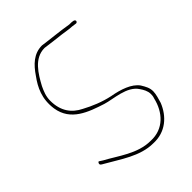

<svg xmlns="http://www.w3.org/2000/svg" viewBox="-192 -742 854 854"><g transform="rotate(-45 235.0 -315.0)"><path d="M33 -97C26 -85 40 -81 46 -77C112 -40 184 14 266 14C342 18 393 -30 417 -90C422 -106 430 -133 430 -150C430 -172 421 -187 409 -207C385 -241 333 -258 282 -267C235 -277 192 -295 153 -316C106 -339 76 -379 76 -444C76 -472 86 -495 96 -516C123 -566 159 -628 224 -628H225C252 -624 294 -619 321 -616C338 -614 363 -609 376 -609H377C384 -608 392 -607 399 -606H400C403 -605 408 -608 409 -613C409 -623 397 -624 378 -624H376C323 -633 272 -637 224 -644C172 -644 138 -610 109 -567C79 -526 54 -477 64 -408C78 -316 162 -288 236 -264C280 -250 363 -249 395 -198C404 -185 414 -168 414 -149C414 -142 414 -135 410 -124C394 -55 345 2 266 -2C184 -2 117 -57 55 -90L41 -99C37 -102 36 -101 33 -97Z"/></g></svg>

Font: Stray Cat
Style: ExLtCn
Weight: 200
Version: Version 1.0